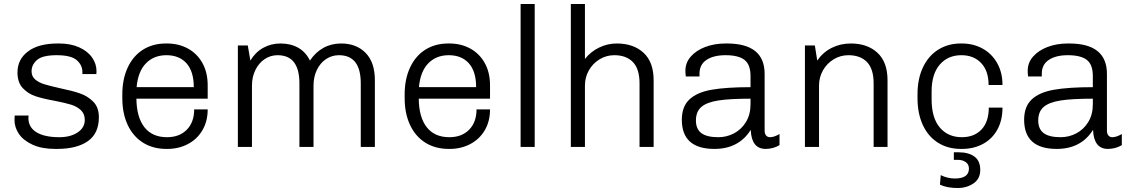

<svg xmlns="http://www.w3.org/2000/svg" viewBox="-20 -740 5710 967"><path d="M466 -383Q466 -370 465 -367H395V-378Q395 -412 366.5 -437Q338 -462 265 -462Q194 -462 166.5 -438Q139 -414 139 -381Q139 -355 157.5 -339.5Q176 -324 204 -315.5Q232 -307 281 -296Q344 -283 383 -269.5Q422 -256 450 -227.5Q478 -199 478 -150Q478 -68 422.5 -29Q367 10 267 10H258Q190 10 143.5 -11.5Q97 -33 75 -66Q53 -99 53 -135Q53 -148 54 -158H124Q123 -153 123 -146Q123 -99 163.5 -74Q204 -49 279 -49Q335 -49 371 -73Q407 -97 407 -136Q407 -167 387 -185.5Q367 -204 337.5 -213Q308 -222 257 -232Q196 -243 158.5 -255.5Q121 -268 94.5 -296.5Q68 -325 68 -375Q68 -441 121 -481Q174 -521 271 -521H277Q336 -521 379 -501.5Q422 -482 444 -450Q466 -418 466 -383Z M1026 -310V-243H667Q668 -149 707.5 -99Q747 -49 821 -49Q884 -49 921 -87Q958 -125 958 -189H1026Q1026 -129 999.5 -84Q973 -39 926.5 -14.5Q880 10 823 10H818Q751 10 701 -21Q651 -52 623.5 -110Q596 -168 596 -247V-264Q596 -342 623.5 -400.5Q651 -459 700.5 -490Q750 -521 816 -521H821Q880 -521 926.5 -495.5Q973 -470 999.5 -422.5Q1026 -375 1026 -310ZM668 -301H956Q956 -380 919.5 -421Q883 -462 818 -462Q755 -462 715 -421Q675 -380 668 -301Z M1541 -435Q1569 -477 1609 -499Q1649 -521 1698 -521Q1775 -521 1821.5 -473.5Q1868 -426 1868 -336V0H1797V-320Q1797 -462 1687 -462Q1651 -462 1621.5 -442Q1592 -422 1575.5 -387Q1559 -352 1559 -309V0H1488V-320Q1488 -462 1378 -462Q1342 -462 1312.5 -442Q1283 -422 1266 -387Q1249 -352 1249 -309V0H1178V-511H1228L1241 -435Q1266 -477 1305.5 -499Q1345 -521 1393 -521Q1444 -521 1482 -499.5Q1520 -478 1541 -435Z M2448 -310V-243H2089Q2090 -149 2129.5 -99Q2169 -49 2243 -49Q2306 -49 2343 -87Q2380 -125 2380 -189H2448Q2448 -129 2421.5 -84Q2395 -39 2348.5 -14.5Q2302 10 2245 10H2240Q2173 10 2123 -21Q2073 -52 2045.5 -110Q2018 -168 2018 -247V-264Q2018 -342 2045.5 -400.5Q2073 -459 2122.5 -490Q2172 -521 2238 -521H2243Q2302 -521 2348.5 -495.5Q2395 -470 2421.5 -422.5Q2448 -375 2448 -310ZM2090 -301H2378Q2378 -380 2341.5 -421Q2305 -462 2240 -462Q2177 -462 2137 -421Q2097 -380 2090 -301Z M2673 -720V0H2602V-720Z M3272 -336V0H3201V-320Q3201 -393 3167.5 -427.5Q3134 -462 3074 -462Q3034 -462 3000 -441.5Q2966 -421 2946 -386Q2926 -351 2926 -309V0H2855V-720H2926V-443Q2955 -480 2997.5 -500.5Q3040 -521 3086 -521Q3171 -521 3221.5 -474Q3272 -427 3272 -336Z M3831 -368V-83Q3831 -66 3838.5 -57.5Q3846 -49 3858 -49Q3879 -49 3906 -65V-9Q3874 10 3836 10Q3765 10 3761 -86Q3701 10 3578 10Q3414 10 3414 -137Q3414 -203 3452 -239Q3490 -275 3564 -288Q3638 -301 3760 -301V-357Q3760 -415 3729.5 -438.5Q3699 -462 3634 -462Q3574 -462 3538.5 -438.5Q3503 -415 3503 -369V-355H3434Q3432 -369 3432 -384Q3432 -424 3459 -455Q3486 -486 3532 -503.5Q3578 -521 3635 -521H3641Q3831 -521 3831 -368ZM3485 -133Q3485 -90 3512.5 -69.5Q3540 -49 3598 -49Q3640 -49 3677 -68.5Q3714 -88 3737 -125.5Q3760 -163 3760 -215V-243Q3656 -243 3598 -234Q3540 -225 3512.5 -201.5Q3485 -178 3485 -133Z M4450 -336V0H4380V-320Q4380 -393 4346.5 -427.5Q4313 -462 4253 -462Q4213 -462 4179 -441.5Q4145 -421 4125 -386Q4105 -351 4105 -309V0H4034V-511H4084L4096 -435Q4125 -477 4169 -499Q4213 -521 4265 -521Q4349 -521 4399.5 -474Q4450 -427 4450 -336Z M5029 -312H4959Q4959 -383 4921.5 -422.5Q4884 -462 4822 -462Q4754 -462 4713 -414.5Q4672 -367 4672 -279V-240Q4672 -146 4713.5 -97.5Q4755 -49 4824 -49Q4887 -49 4923.5 -88Q4960 -127 4960 -198H5029Q5029 -134 5003 -87Q4977 -40 4930.5 -15Q4884 10 4825 10H4819Q4754 10 4704.5 -21Q4655 -52 4628 -110Q4601 -168 4601 -246V-265Q4601 -343 4628.5 -401Q4656 -459 4705.5 -490Q4755 -521 4819 -521H4824Q4882 -521 4928.5 -495.5Q4975 -470 5002 -422.5Q5029 -375 5029 -312ZM4789 159Q4860 159 4860 109Q4860 88 4844 76.5Q4828 65 4805 65H4784V27H4808Q4858 27 4887.5 48.5Q4917 70 4917 116Q4917 161 4882.5 184Q4848 207 4805 207Q4749 207 4714 190L4718 142Q4752 159 4789 159Z M5555 -368V-83Q5555 -66 5562.5 -57.5Q5570 -49 5582 -49Q5603 -49 5630 -65V-9Q5598 10 5560 10Q5489 10 5485 -86Q5425 10 5302 10Q5138 10 5138 -137Q5138 -203 5176 -239Q5214 -275 5288 -288Q5362 -301 5484 -301V-357Q5484 -415 5453.5 -438.5Q5423 -462 5358 -462Q5298 -462 5262.5 -438.5Q5227 -415 5227 -369V-355H5158Q5156 -369 5156 -384Q5156 -424 5183 -455Q5210 -486 5256 -503.5Q5302 -521 5359 -521H5365Q5555 -521 5555 -368ZM5209 -133Q5209 -90 5236.5 -69.5Q5264 -49 5322 -49Q5364 -49 5401 -68.5Q5438 -88 5461 -125.5Q5484 -163 5484 -215V-243Q5380 -243 5322 -234Q5264 -225 5236.5 -201.5Q5209 -178 5209 -133Z"/></svg>

Font: Chivo Light
Style: Regular
Weight: 300
Designer: Hector Gatti
Foundry: Omnibus-Type
Version: Version 1.007